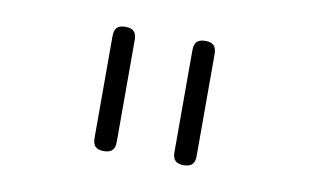

<svg xmlns="http://www.w3.org/2000/svg" viewBox="-43 -813 686 426"><g transform="rotate(10 300.0 -600.0)"><path d="M365 -485V-715Q365 -728 371 -734Q377 -740 390 -740Q403 -740 409 -734Q415 -728 415 -715V-485Q415 -472 409 -466Q403 -460 390 -460Q377 -460 371 -466Q365 -472 365 -485ZM185 -485V-715Q185 -728 191 -734Q197 -740 210 -740Q223 -740 229 -734Q235 -728 235 -715V-485Q235 -472 229 -466Q223 -460 210 -460Q197 -460 191 -466Q185 -472 185 -485Z"/></g></svg>

Font: Maple Mono Thin
Style: Regular
Weight: 250
Monospace: yes
Designer: subframe7536
Version: Version 7.000